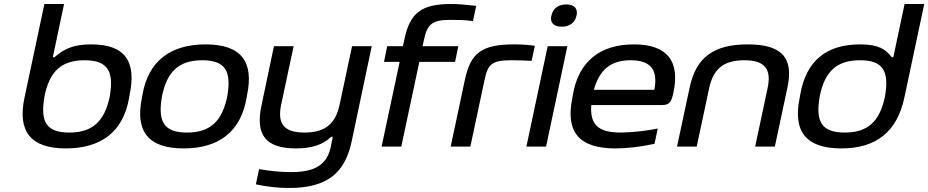

<svg xmlns="http://www.w3.org/2000/svg" viewBox="-20 -730 4622 956"><path d="M623 -244 625 -256C661 -426 602 -509 434 -509C343 -509 297 -485 251 -445H243L299 -710H201L102 -244C66 -75 133 9 308 9C480 9 594 -71 623 -244ZM201 -247 202 -253C227 -373 284 -430 401 -430C515 -430 548 -377 527 -253L526 -247C500 -126 441 -70 325 -70C211 -70 180 -123 201 -247Z M689 -256 687 -244C652 -78 716 9 894 9C1066 9 1179 -71 1208 -244L1210 -256C1245 -422 1182 -509 1004 -509C832 -509 718 -429 689 -256ZM786 -247 787 -253C812 -373 870 -430 987 -430C1101 -430 1133 -377 1112 -253L1111 -247C1085 -127 1028 -70 911 -70C797 -70 765 -123 786 -247Z M1731 -26 1831 -500H1733L1671 -209C1651 -115 1601 -70 1496 -70C1393 -70 1360 -114 1380 -209L1442 -500H1344L1282 -205C1250 -55 1306 9 1454 9C1534 9 1589 -10 1629 -49H1637L1628 -3C1610 84 1558 127 1429 127C1380 127 1318 121 1270 112L1254 188C1311 200 1365 206 1419 206C1612 206 1698 129 1731 -26Z M2223 -631C2257 -631 2290 -631 2335 -625L2351 -701C2294 -707 2264 -710 2226 -710C2082 -710 2022 -669 1994 -536L1986 -500H1908L1892 -422H1970L1880 0H1978L2068 -422H2246L2262 -500H2084L2091 -532C2108 -613 2135 -631 2223 -631Z M2530 -430C2553 -430 2594 -429 2627 -427L2643 -502C2609 -507 2573 -509 2539 -509C2376 -509 2323 -464 2295 -334L2224 0H2322L2393 -334C2410 -412 2429 -430 2530 -430Z M2707 -500 2601 0H2699L2805 -500ZM2725 -651C2718 -618 2736 -597 2777 -597C2817 -597 2843 -618 2850 -651L2851 -653C2858 -687 2840 -708 2800 -708C2759 -708 2733 -687 2726 -653Z M3333 -268C3366 -422 3306 -509 3136 -509C2968 -509 2860 -424 2832 -256L2830 -244C2795 -75 2860 9 3045 9C3102 9 3171 1 3239 -14L3255 -90C3204 -79 3122 -70 3071 -70C2958 -70 2917 -110 2924 -207H3277C3313 -207 3323 -222 3333 -268ZM2937 -283C2965 -383 3021 -430 3120 -430C3223 -430 3257 -379 3238 -283Z M3414 -295 3351 0H3449L3511 -291C3531 -385 3581 -430 3686 -430C3789 -430 3822 -386 3802 -291L3740 0H3838L3901 -295C3931 -438 3879 -509 3703 -509C3537 -509 3446 -447 3414 -295Z M3964 -256 3962 -244C3926 -73 3996 9 4169 9C4344 9 4447 -75 4483 -244L4582 -710H4484L4428 -445H4420C4390 -485 4354 -509 4263 -509C4096 -509 3993 -429 3964 -256ZM4061 -247 4062 -253C4087 -373 4145 -430 4262 -430C4376 -430 4408 -377 4387 -253L4386 -247C4360 -127 4303 -70 4186 -70C4072 -70 4040 -123 4061 -247Z"/></svg>

Font: LT Wave
Style: Italic
Weight: 400
Designer: Daniel Lyons
Version: Version 2.5 (Glyphs App)